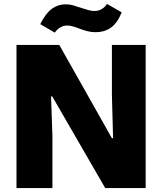

<svg xmlns="http://www.w3.org/2000/svg" viewBox="-20 -958 826 978"><path d="M64 -729H282L550 -254H556L550 -475V-729H722V0H516L246 -467H240L247 -265V0H64ZM382 -813Q345 -828 323 -828Q285 -828 259 -792L185 -835Q213 -891 244.5 -913.5Q276 -936 314 -936Q334 -936 352 -931Q370 -926 396 -917Q412 -912 429 -907Q446 -902 460 -902Q501 -902 525 -938L600 -895Q577 -839 544 -816.5Q511 -794 468 -794Q445 -794 425.5 -799Q406 -804 382 -813Z"/></svg>

Font: Mona Sans ExtraBold
Style: Regular
Weight: 800
Designer: Deni Anggara
Foundry: GitHub
Version: Version 2.000